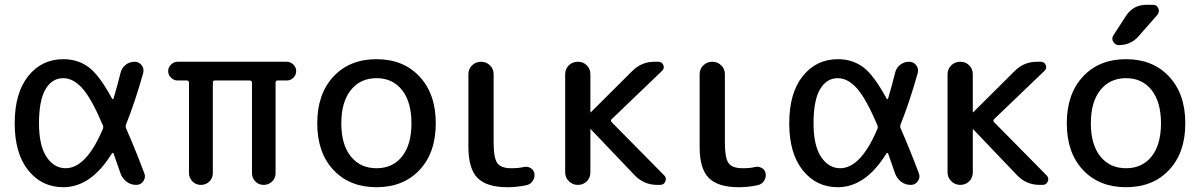

<svg xmlns="http://www.w3.org/2000/svg" viewBox="-20 -780 5057 810"><path d="M247.1 -450.2Q199.2 -450.2 171.9 -403.3Q144.5 -356.4 144.5 -259.8Q144.5 -166 176.3 -118.2Q208 -70.3 256.8 -70.3Q343.8 -70.3 414.1 -236.3Q417 -244.1 414.1 -251Q366.2 -364.3 327.6 -407.2Q289.1 -450.2 247.1 -450.2ZM247.1 9.8Q156.2 9.8 99.1 -61.5Q42 -132.8 42 -259.8Q42 -387.7 99.1 -459Q156.2 -530.3 247.1 -530.3Q308.6 -530.3 354 -496.6Q399.4 -462.9 453.1 -363.3Q454.1 -361.3 456.1 -361.8Q458 -362.3 459 -364.3Q475.6 -419.9 488.3 -471.7Q493.2 -493.2 509.8 -506.3Q526.4 -519.5 547.9 -519.5Q566.4 -519.5 577.6 -504.9Q588.9 -490.2 584 -471.7Q549.8 -349.6 511.7 -254.9Q508.8 -247.1 511.7 -239.3Q551.8 -147.5 588.9 -48.8Q595.7 -32.2 585 -16.1Q574.2 0 554.7 0Q531.2 0 513.7 -13.7Q496.1 -27.3 488.3 -48.8Q486.3 -54.7 459 -132.8Q458 -134.8 456.1 -134.8Q454.1 -134.8 452.1 -132.8Q364.3 9.8 247.1 9.8Z M729.5 -440.4Q713.9 -440.4 701.7 -452.1Q689.5 -463.9 689.5 -480Q689.5 -496.1 701.7 -507.8Q713.9 -519.5 729.5 -519.5H1189.5Q1205.1 -519.5 1217.3 -507.8Q1229.5 -496.1 1229.5 -480Q1229.5 -463.9 1217.8 -452.1Q1206.1 -440.4 1189.5 -440.4H1150.4Q1142.6 -440.4 1142.6 -430.7V-49.8Q1142.6 -28.3 1127.9 -14.2Q1113.3 0 1092.3 0Q1071.3 0 1057.1 -14.6Q1043 -29.3 1043 -49.8V-430.7Q1043 -439.5 1034.2 -440.4H885.7Q877.9 -440.4 877.9 -430.7V-49.8Q877.9 -28.3 863.3 -14.2Q848.6 0 827.6 0Q806.6 0 792 -14.6Q777.3 -29.3 777.3 -49.8V-430.7Q777.3 -439.5 768.6 -440.4Z M1676.3 -399.9Q1636.7 -450.2 1568.4 -450.2Q1500 -450.2 1460 -399.9Q1419.9 -349.6 1419.9 -259.8Q1419.9 -169.9 1460 -120.1Q1500 -70.3 1568.4 -70.3Q1636.7 -70.3 1676.3 -120.1Q1715.8 -169.9 1715.8 -259.8Q1715.8 -349.6 1676.3 -399.9ZM1750 -63Q1681.6 9.8 1568.4 9.8Q1455.1 9.8 1386.7 -63Q1318.4 -135.7 1318.4 -259.8Q1318.4 -383.8 1386.7 -457Q1455.1 -530.3 1568.4 -530.3Q1681.6 -530.3 1750 -457Q1818.4 -383.8 1818.4 -259.8Q1818.4 -135.7 1750 -63Z M2121.1 9.8Q2033.2 9.8 1994.6 -29.3Q1956.1 -68.4 1956.1 -160.2V-466.8Q1956.1 -489.3 1971.7 -504.4Q1987.3 -519.5 2009.3 -519.5Q2031.2 -519.5 2046.9 -504.4Q2062.5 -489.3 2062.5 -466.8V-179.7Q2062.5 -113.3 2078.1 -91.8Q2093.8 -70.3 2136.7 -70.3Q2168.9 -70.3 2188.5 -75.2Q2203.1 -79.1 2217.3 -71.8Q2231.4 -64.5 2234.4 -48.8Q2237.3 -32.2 2228 -17.6Q2218.8 -2.9 2202.1 1Q2162.1 9.8 2121.1 9.8Z M2364.3 -52.7V-466.8Q2364.3 -489.3 2379.9 -504.4Q2395.5 -519.5 2418 -519.5Q2440.4 -519.5 2455.6 -504.4Q2470.7 -489.3 2470.7 -466.8V-306.6L2471.7 -305.7L2472.7 -306.6L2647.5 -480.5Q2687.5 -520.5 2744.1 -519.5H2756.8Q2772.5 -519.5 2778.3 -505.9Q2784.2 -492.2 2773.4 -481.4L2560.5 -277.3Q2554.7 -271.5 2560.5 -264.6L2782.2 -40Q2793 -29.3 2787.1 -14.6Q2781.2 0 2764.6 0H2752.9Q2696.3 0 2657.2 -41L2472.7 -234.4Q2472.7 -235.4 2471.7 -235.4L2470.7 -234.4V-52.7Q2470.7 -30.3 2455.6 -15.1Q2440.4 0 2418 0Q2395.5 0 2379.9 -15.6Q2364.3 -31.2 2364.3 -52.7Z M3096.7 9.8Q3008.8 9.8 2970.2 -29.3Q2931.6 -68.4 2931.6 -160.2V-466.8Q2931.6 -489.3 2947.3 -504.4Q2962.9 -519.5 2984.9 -519.5Q3006.8 -519.5 3022.5 -504.4Q3038.1 -489.3 3038.1 -466.8V-179.7Q3038.1 -113.3 3053.7 -91.8Q3069.3 -70.3 3112.3 -70.3Q3144.5 -70.3 3164.1 -75.2Q3178.7 -79.1 3192.9 -71.8Q3207 -64.5 3210 -48.8Q3212.9 -32.2 3203.6 -17.6Q3194.3 -2.9 3177.7 1Q3137.7 9.8 3096.7 9.8Z M3514.6 -450.2Q3466.8 -450.2 3439.5 -403.3Q3412.1 -356.4 3412.1 -259.8Q3412.1 -166 3443.8 -118.2Q3475.6 -70.3 3524.4 -70.3Q3611.3 -70.3 3681.6 -236.3Q3684.6 -244.1 3681.6 -251Q3633.8 -364.3 3595.2 -407.2Q3556.6 -450.2 3514.6 -450.2ZM3514.6 9.8Q3423.8 9.8 3366.7 -61.5Q3309.6 -132.8 3309.6 -259.8Q3309.6 -387.7 3366.7 -459Q3423.8 -530.3 3514.6 -530.3Q3576.2 -530.3 3621.6 -496.6Q3667 -462.9 3720.7 -363.3Q3721.7 -361.3 3723.6 -361.8Q3725.6 -362.3 3726.6 -364.3Q3743.2 -419.9 3755.9 -471.7Q3760.7 -493.2 3777.3 -506.3Q3793.9 -519.5 3815.4 -519.5Q3834 -519.5 3845.2 -504.9Q3856.4 -490.2 3851.6 -471.7Q3817.4 -349.6 3779.3 -254.9Q3776.4 -247.1 3779.3 -239.3Q3819.3 -147.5 3856.4 -48.8Q3863.3 -32.2 3852.5 -16.1Q3841.8 0 3822.3 0Q3798.8 0 3781.2 -13.7Q3763.7 -27.3 3755.9 -48.8Q3753.9 -54.7 3726.6 -132.8Q3725.6 -134.8 3723.6 -134.8Q3721.7 -134.8 3719.7 -132.8Q3631.8 9.8 3514.6 9.8Z M3977.5 -52.7V-466.8Q3977.5 -489.3 3993.2 -504.4Q4008.8 -519.5 4031.2 -519.5Q4053.7 -519.5 4068.8 -504.4Q4084 -489.3 4084 -466.8V-306.6L4085 -305.7L4085.9 -306.6L4260.7 -480.5Q4300.8 -520.5 4357.4 -519.5H4370.1Q4385.7 -519.5 4391.6 -505.9Q4397.5 -492.2 4386.7 -481.4L4173.8 -277.3Q4168 -271.5 4173.8 -264.6L4395.5 -40Q4406.2 -29.3 4400.4 -14.6Q4394.5 0 4377.9 0H4366.2Q4309.6 0 4270.5 -41L4085.9 -234.4Q4085.9 -235.4 4085 -235.4L4084 -234.4V-52.7Q4084 -30.3 4068.8 -15.1Q4053.7 0 4031.2 0Q4008.8 0 3993.2 -15.6Q3977.5 -31.2 3977.5 -52.7Z M4817.4 -759.8H4843.8Q4860.4 -759.8 4866.7 -745.1Q4873 -730.5 4862.3 -716.8L4783.2 -627Q4751 -589.8 4700.2 -589.8Q4684.6 -589.8 4676.3 -604Q4668 -618.2 4677.7 -631.8L4729.5 -711.9Q4759.8 -759.8 4817.4 -759.8ZM4838.4 -399.9Q4798.8 -450.2 4730.5 -450.2Q4662.1 -450.2 4622.1 -399.9Q4582 -349.6 4582 -259.8Q4582 -169.9 4622.1 -120.1Q4662.1 -70.3 4730.5 -70.3Q4798.8 -70.3 4838.4 -120.1Q4877.9 -169.9 4877.9 -259.8Q4877.9 -349.6 4838.4 -399.9ZM4912.1 -63Q4843.8 9.8 4730.5 9.8Q4617.2 9.8 4548.8 -63Q4480.5 -135.7 4480.5 -259.8Q4480.5 -383.8 4548.8 -457Q4617.2 -530.3 4730.5 -530.3Q4843.8 -530.3 4912.1 -457Q4980.5 -383.8 4980.5 -259.8Q4980.5 -135.7 4912.1 -63Z"/></svg>

Font: Rounded Mgen+ 2p medium
Style: Regular
Weight: 500
Designer: [Source Han Sans]
Ryoko NISHIZUKA  (kana & ideographs); Paul D. Hunt (Latin, Greek & Cyrillic); Wenlong ZHANG  (bopomofo
Version: Version 1.059.20150602